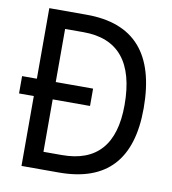

<svg xmlns="http://www.w3.org/2000/svg" viewBox="-79 -762 744 831"><g transform="rotate(10 293.0 -346.5)"><path d="M5.9 -307.1H70.8V0H234.9C444.3 0 548.3 -111.8 548.3 -336.9C548.3 -575.7 444.3 -693.4 234.9 -693.4H70.8V-383.3H5.9ZM153.8 -76.7V-307.1H317.9V-383.3H153.8V-616.7H234.9C387.2 -616.7 464.4 -523.9 464.4 -336.9C464.4 -163.1 387.2 -76.7 234.9 -76.7Z"/></g></svg>

Font: Cascadia Mono PL SemiLight
Style: Regular
Weight: 350
Monospace: yes
Designer: Aaron Bell
Foundry: Saja Typeworks
Version: Version 2404.023